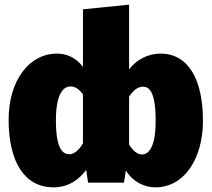

<svg xmlns="http://www.w3.org/2000/svg" viewBox="-20 -784 908 824"><path d="M669 -554C613 -554 564 -526 534 -486V-764L336 -744V-497C306 -537 265 -554 225 -554C103 -554 17 -436 17 -270C17 -94 82 20 210 20C277 20 322 -17 350 -55L358 0H512L520 -52C550 -5 597 20 647 20C771 20 851 -103 851 -266C851 -445 787 -554 669 -554ZM279 -122C251 -122 220 -140 220 -268C220 -376 249 -413 283 -413C303 -413 320 -401 336 -379V-169C317 -136 295 -122 279 -122ZM589 -121C570 -121 550 -137 534 -164V-369C552 -397 572 -412 594 -412C620 -412 648 -391 648 -266C648 -154 619 -121 589 -121Z"/></svg>

Font: Fira Sans Heavy
Style: Regular
Weight: 900
Designer: bBox Type GmbH & Carrois Corporate GbR & Edenspiekermann AG
Foundry: bBox Type GmbH & Carrois Corporate GbR & Edenspiekermann AG
Version: Version 4.300;PS 004.300;hotconv 1.0.88;makeotf.lib2.5.64775